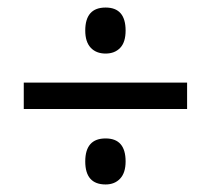

<svg xmlns="http://www.w3.org/2000/svg" viewBox="-20 -607 560 509"><path d="M260 -465Q235 -465 220.5 -480.5Q206 -496 206 -526Q206 -587 260 -587Q313 -587 313 -526Q313 -495 298.5 -480Q284 -465 260 -465ZM43 -318V-388H476V-318ZM260 -118Q206 -118 206 -179Q206 -240 260 -240Q313 -240 313 -179Q313 -149 298.5 -133.5Q284 -118 260 -118Z"/></svg>

Font: Noto Sans Tamil SemiCondensed
Style: Regular
Weight: 400
Width: 4
Designer: Jelle Bosma - Monotype Design Team
Foundry: Monotype Imaging Inc.
Version: Version 2.004